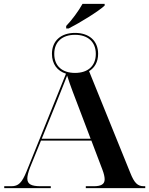

<svg xmlns="http://www.w3.org/2000/svg" viewBox="-20 -978 775 998"><path d="M324 -843V-830H337C396 -860 492 -919 524 -949V-958H409C388 -920 353 -873 324 -843ZM2 0H244V-10H192C144 -10 122 -20 122 -50C122 -64 127 -83 136 -107L193 -247H455L512 -97C520 -76 524 -59 524 -46C524 -20 505 -10 467 -10H426V0H735V-10H728C695 -10 678 -27 657 -80L443 -608C472 -626 490 -656 490 -698C490 -767 442 -807 370 -807C298 -807 250 -767 250 -698C250 -645 278 -609 323 -595L118 -87C94 -28 76 -10 39 -10H2ZM370 -599C304 -599 262 -634 262 -698C262 -761 304 -797 370 -797C436 -797 478 -761 478 -698C478 -634 436 -599 370 -599ZM197 -257 268 -432C286 -478 311 -538 329 -585C345 -533 371 -468 388 -423L451 -257Z"/></svg>

Font: Noto Serif Display SemiBold
Style: Regular
Weight: 600
Designer: Monotype Design Team
Foundry: Monotype Imaging Inc.
Version: Version 2.009